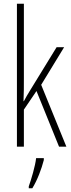

<svg xmlns="http://www.w3.org/2000/svg" viewBox="-20 -780 379 1021"><path d="M107 -365V-760H70V0H107V-197L174 -296L294 0H333L199 -329L321 -529H281L138 -296C126 -277 119 -264 107 -242H105C107 -285 107 -321 107 -365ZM213 71V61H172C168 101 146 175 133 211V221H152C179 177 201 118 213 71Z"/></svg>

Font: Noto Sans ExtraCondensed ExtraLight
Style: Regular
Weight: 200
Width: 2
Designer: Monotype Design Team
Foundry: Monotype Imaging Inc.
Version: Version 2.013